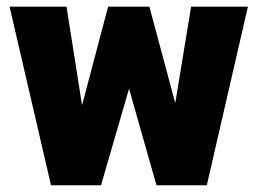

<svg xmlns="http://www.w3.org/2000/svg" viewBox="-20 -548 764 568"><path d="M299.8 -528.3H409.2L372.6 -322.8L278.8 0H191.4L204.6 -168ZM232.9 -172.4 236.8 0H130.9L8.3 -528.3H176.8ZM545.4 -528.3H713.4L591.8 0H485.4L488.3 -181.2ZM518.6 -168 531.2 0H442.9L351.6 -321.3L315.9 -528.3H421.9Z"/></svg>

Font: Heebo Black
Style: Regular
Weight: 900
Designer: Oded Ezer
Foundry: Ezer Type House
Version: Version 3.100